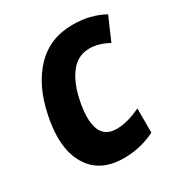

<svg xmlns="http://www.w3.org/2000/svg" viewBox="-139 -657 726 769"><g transform="rotate(-30 224.0 -273.0)"><path d="M216 10Q104 10 56 -72Q8 -154 38 -294Q63 -415 130.5 -485.5Q198 -556 303 -556Q346 -556 381.5 -547Q417 -538 448 -521L402 -415Q380 -427 358 -433.5Q336 -440 314 -440Q261 -440 227 -397Q193 -354 178 -282Q160 -198 177 -152Q194 -106 249 -106Q299 -106 361 -136V-24Q330 -8 293 1Q256 10 216 10Z"/></g></svg>

Font: Noto Sans SemiCondensed
Style: Bold Italic
Weight: 700
Width: 4
Italic angle: -12°
Designer: Monotype Design Team
Foundry: Monotype Imaging Inc.
Version: Version 2.013; ttfautohint (v1.8.4.7-5d5b)